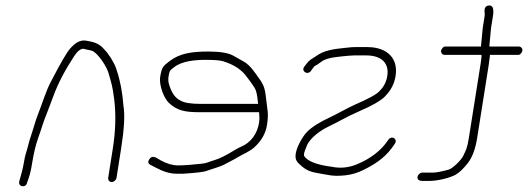

<svg xmlns="http://www.w3.org/2000/svg" viewBox="-20 -651 1906 693"><path d="M383.1 6C375.2 6 369.2 -1.1 370.5 -9L387.2 -115C397.4 -179.2 399 -238.9 392 -294.1C385.7 -343.9 381.3 -352.8 372.1 -385.9C364.9 -411.5 337.8 -451.7 317.7 -465C309.4 -470.5 292.8 -470.9 281.3 -475C270.6 -475 259.6 -466.3 248.1 -449C214.2 -397.4 189.1 -349.3 172.9 -304.7C166.6 -287.2 159.1 -267.7 150.7 -246.2C131 -196.5 136.9 -206.7 117.8 -153C108.7 -127.6 101.2 -95.6 95.1 -57C91.2 -32.3 85.4 -10.7 77.8 8C74.5 28.3 43.3 24.8 49.9 2C55 -15.8 62.5 -40.7 66.2 -64.2C68.5 -78.9 71 -90.1 73.5 -97.7C80.8 -119.4 83 -135.4 91.6 -160.2C101.5 -189 106.7 -212 117.4 -239C132.2 -276.4 145.4 -321.1 163.3 -355.5C181.6 -390.5 199.1 -424.4 223.4 -463C245.7 -494.3 267.9 -508 289.9 -504.4C316.1 -500 334.7 -495.7 352.2 -477.4C363.3 -465.8 370.4 -457 373.5 -451C377.4 -446.3 380.8 -441.3 383.6 -436C390.5 -422.9 396.5 -415.1 401.1 -398C413.7 -361.1 421.9 -318.1 425.6 -269C431.2 -237 428.4 -185.7 417.2 -115L400.5 -9C399.2 -1.1 391 6 383.1 6Z M911.7 -276C909.4 -294 908.4 -310.8 903 -325.8C900.3 -333 890 -348.4 871.9 -372C853.8 -398.4 824.8 -417.8 785.1 -430C774.3 -433.3 753.6 -435 722.9 -435C683.9 -435 637.3 -430.6 609.9 -409.5C593 -396.5 592 -397.7 588.2 -374C586.7 -364 587.5 -354.3 590.6 -345C599.4 -315.5 613 -296.5 631.6 -288C644.3 -280 669 -276 705.7 -276ZM915 -246H701C649.8 -246 620 -250.8 589.4 -279.7C573.2 -295 553.1 -341.8 558.2 -373.7C563.5 -407.2 567.9 -412.1 592.2 -430.5C629.1 -458.5 671.8 -465 732.7 -465C774.6 -465 804.3 -460 821.9 -450.1C835 -442.7 848 -435.4 860.8 -428.2C884 -415.3 902.5 -385.2 916.5 -366C932.7 -343.7 937 -329.4 940.9 -291.5C944.8 -252.3 950.6 -243.6 943.5 -199C939 -170.4 924.6 -144.5 900.4 -121.5C881.2 -103.2 858.9 -96.2 838.2 -83.5C821.8 -73.4 806.5 -66.4 789.4 -57.1C773.8 -48.6 741.9 -40.4 724.7 -33.8C715.7 -30.3 688.1 -27.1 641.8 -24H616.8C594.1 -24 569.3 -31.3 542.3 -46L522.9 -56C514.1 -60.8 512.8 -67.6 519.1 -76.5C529.6 -91.4 540.5 -84.5 560.4 -72C582.5 -60 603.3 -54 622.8 -54C653.3 -54 683 -57.9 706.5 -60C728.8 -62 729.6 -66.1 756.6 -73.9C772.6 -78.5 796.2 -90.3 827.3 -109.5C835.5 -114.5 843.5 -118.7 851.3 -122C885.3 -136.4 908.6 -168.2 914.9 -207.5C917.9 -226.7 915.5 -233.5 915 -246Z M1407.8 -377C1403.5 -349.4 1391.3 -325.4 1371.4 -305C1358 -289.2 1323.1 -269.2 1266.9 -245C1231.8 -229.9 1205.4 -213.1 1163.9 -193.3C1139 -181.5 1099.4 -154.2 1087.7 -125.6C1081.5 -110.5 1078.2 -101.5 1077.7 -98.5C1077.3 -95.5 1077.1 -92.3 1077.2 -89C1088.8 -69.4 1122.4 -56.1 1177.9 -49C1208.5 -42.7 1238.6 -45.7 1268.3 -58C1318.8 -79 1356.4 -108.3 1381.3 -146C1393 -163.8 1417 -150.1 1405 -132C1376 -87.9 1344.6 -64.1 1293.3 -38.3C1271.4 -27.3 1249.1 -20.6 1226.6 -18.2C1178.3 -13.1 1164.9 -20.2 1122.5 -26.9C1101.7 -30.2 1084.5 -37.7 1071 -49.4C1051.9 -66 1043.7 -72.9 1047.6 -97.5C1051.3 -120.8 1069.9 -153.9 1084.2 -170.6C1103.1 -192.7 1140.1 -213.1 1165.8 -225C1192.8 -237.5 1228.9 -258.4 1258.2 -272C1310.6 -294.5 1341.3 -311.5 1350.3 -323C1365.3 -337.5 1374.4 -355.5 1377.9 -377C1385.3 -424 1356.1 -451 1301.6 -451H1258.6C1252.6 -451 1246.5 -450.7 1240.4 -450C1208.2 -446.5 1162.2 -445.4 1139.5 -428C1130 -420.7 1122.3 -415.7 1116.6 -413C1114.3 -411.7 1111.9 -409 1109.3 -405L1102.9 -396C1090.8 -377.6 1065.9 -393.9 1078.1 -410L1085.7 -420C1096.9 -435.2 1105.9 -438.5 1120.1 -448C1149.7 -469.5 1182.1 -473.7 1223.4 -478L1242.7 -480C1249.1 -480.7 1256 -481 1263.3 -481H1306.3C1376.1 -481 1418.1 -441.5 1407.8 -377Z M1487.1 -13C1488.3 -20.9 1496.5 -28 1504.4 -28H1515.4H1542.9C1553.9 -28 1572.6 -31.5 1599 -38.6C1614.3 -42.7 1645.6 -74.5 1652 -88.3C1662.3 -110.5 1666.3 -115.6 1672.4 -154L1715.2 -424C1717.6 -439.3 1718.4 -449 1717.7 -453H1584.7C1576.8 -453 1570.9 -460.1 1572.1 -468C1573.4 -475.9 1581.6 -483 1584.7 -483H1716.7C1716.2 -483.7 1716 -484.7 1716.2 -486L1722.5 -551L1729.2 -593C1731.2 -605.5 1721.9 -627.5 1743.2 -631C1758.2 -633.4 1763.6 -620.8 1759.2 -593L1752.5 -551L1746.5 -488C1746.1 -485.3 1746.2 -483.7 1746.7 -483H1852.7C1860.7 -483 1866.6 -475.9 1865.4 -468C1864.1 -460.1 1855.9 -453 1852.7 -453H1747.7C1748.3 -452.3 1748.5 -451.5 1748.4 -450.5L1743.7 -415L1702.4 -154C1696.1 -114 1685 -83.8 1669.4 -63.5C1653.7 -43.1 1638.9 -28.9 1625.1 -20.8C1604.8 -8.8 1558.5 2 1530.9 2H1504.9C1492.8 2 1485.4 -2.6 1487.1 -13Z"/></svg>

Font: MewTooHand
Style: ReversedIta
Weight: 400
Designer: Mew Too, Robert Jablonski
Version: Version 0.77